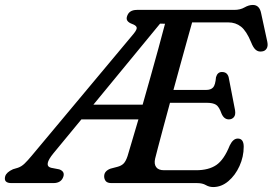

<svg xmlns="http://www.w3.org/2000/svg" viewBox="-69 -740 1102 776"><path d="M728 0H382Q365 0 358.5 -8Q352 -16 352 -27.5Q352 -39 359.2 -46.8Q366.5 -54.5 378 -58.5L406.5 -66Q421.5 -70 430.5 -79Q439.5 -88 446.5 -109Q449.5 -119 461.5 -159.5Q473.5 -200 490.5 -257.5H260L147 -120.5Q106 -70.5 137 -62L170.5 -55.5Q193 -47.5 187.5 -27.5Q179.5 0 146.5 0H-22.5Q-55.5 0 -48 -27.5Q-43 -44 -16.5 -56L3.5 -62Q18 -67 30.2 -78.8Q42.5 -90.5 59.5 -111L471.5 -604Q486 -622 483.2 -629.8Q480.5 -637.5 465.5 -643Q438 -653 444 -672.5Q451.5 -700 484.5 -700H877.5Q902 -700 919.2 -710Q936.5 -720 953 -720Q980 -720 986.5 -686L1011.5 -570.5Q1015 -553 1008.2 -543Q1001.5 -533 989 -532Q975 -530 964.8 -538.5Q954.5 -547 946 -569Q927 -615 905.2 -632.2Q883.5 -649.5 853.5 -649.5H707.5Q700 -622.5 687.8 -579Q675.5 -535.5 661.2 -483Q647 -430.5 632 -376.5H764Q783 -376.5 792.2 -386.5Q801.5 -396.5 804 -428Q810 -449 828 -449Q841 -449 847.8 -441.8Q854.5 -434.5 856 -423.5L881 -294.5Q884 -275.5 876.2 -266.5Q868.5 -257.5 856 -257.5Q836.5 -257.5 826.5 -280.5Q816.5 -309 803.8 -316.8Q791 -324.5 767.5 -324.5H618Q603.5 -271 590.8 -224Q578 -177 569.5 -143.8Q561 -110.5 558 -99Q553 -77.5 562 -64.8Q571 -52 594 -52H723.5Q774.5 -52 805.5 -73.2Q836.5 -94.5 859.5 -152Q873 -180 892 -180Q916 -180 916 -147Q916 -106.5 899 -69Q882 -31.5 854 -7.8Q826 16 792.5 16Q776.5 16 762.8 8Q749 0 728 0ZM578 -644.5 308.5 -317H507.5Q523 -371.5 539.5 -430Q556 -488.5 571.2 -544Q586.5 -599.5 598 -644Z"/></svg>

Font: Fraunces 9pt S100
Style: Italic
Weight: 400
Italic angle: -16°
Version: Version 1.000; ttfautohint (v1.8.3)